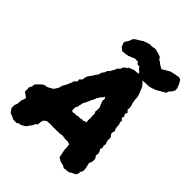

<svg xmlns="http://www.w3.org/2000/svg" viewBox="-276 -976 1115 1115"><g transform="rotate(45 282.0 -418.5)"><path d="M66 19 38 18 20 9 2 3 -8 -10 -16 -22V-47L-9 -64L-8 -82L-7 -93L1 -114L2 -123L-9 -131L-21 -139L-29 -146L-28 -165L-29 -179L-20 -195L-18 -213L-10 -222L7 -239L23 -251L45 -255L55 -260L78 -273L95 -299L98 -311L103 -326L114 -344L121 -361L127 -375L130 -387L146 -402L144 -417L158 -430L161 -448L165 -461L174 -475L184 -487L191 -501L203 -516L210 -539L218 -547L226 -568L237 -579L250 -602L257 -619L271 -631L276 -648L297 -663L300 -669L320 -677L334 -682H348L371 -687L385 -681L397 -680L410 -671L420 -662L434 -644L441 -627L447 -613L454 -593L457 -576V-565L459 -550L462 -536L467 -524L469 -506L467 -493L481 -477L473 -465L482 -447L477 -433L490 -424L488 -410L494 -395V-386L496 -366L503 -351L499 -336L500 -323L512 -309V-286L515 -271L520 -260L517 -245L521 -233L516 -217L525 -203L528 -188L525 -174L536 -158L537 -145L535 -128L528 -115L532 -98L537 -75V-55L527 -40L530 -32L520 -13L499 -4L484 6L457 9L446 11L431 2L408 -3L384 -16L379 -38L377 -50L373 -67V-88L370 -108L357 -115H344H329L318 -117L310 -118L293 -117L282 -114L271 -116L262 -114L246 -115L237 -114L223 -115H214H199L182 -113L166 -100L161 -82L160 -63L147 -52L142 -39L128 -20L119 -7L93 9L78 11ZM256 -256 266 -259 275 -258 284 -259 292 -262 307 -261 321 -265 330 -264 340 -268 351 -273 349 -286V-296L350 -304L349 -315L348 -324L349 -337L347 -344L342 -353L344 -359V-369V-376V-386L341 -392L336 -402L335 -407L331 -416L328 -425V-433L330 -440L322 -454L317 -443L310 -436L303 -428L300 -420L292 -410L291 -403L285 -391L278 -379L276 -370L271 -363L268 -354L262 -344L257 -333L255 -322L252 -311L251 -300L244 -289L243 -280V-269L244 -259ZM360 -695 345 -708 340 -717 321 -719 314 -731 288 -732 251 -716 238 -713 205 -710 197 -716 185 -726 177 -747 176 -757 188 -775 193 -785 198 -801 208 -811 245 -834 250 -838 272 -846 290 -852 308 -851 333 -856 364 -848 384 -840 391 -828 402 -822 419 -809 440 -797 458 -808 488 -825 514 -831 545 -836 559 -832 567 -821 574 -808 583 -785 585 -767 573 -747 560 -733 557 -720 536 -708 505 -690 499 -687 481 -681 462 -675 431 -674 393 -672 384 -679 368 -684Z"/></g></svg>

Font: Winky Rough
Style: Bold Italic
Weight: 700
Italic angle: -8.97852°
Designer: Simon Atzbach
Foundry: typofactur
Version: Version 1.206; ttfautohint (v1.8.4.7-5d5b)